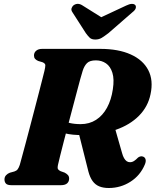

<svg xmlns="http://www.w3.org/2000/svg" viewBox="-20 -951 799 986"><path d="M241 -293.5 290 -339Q312 -325.5 337.5 -319.5Q363 -313.5 394 -313.5Q439 -313.5 473.2 -335.5Q507.5 -357.5 529.5 -397.8Q551.5 -438 559.5 -492.5Q567.5 -544.5 557.2 -577.2Q547 -610 524.5 -625.5Q502 -641 472.5 -641Q441 -641 426.8 -626.8Q412.5 -612.5 404.5 -587Q400 -574 392.2 -545Q384.5 -516 374 -476.8Q363.5 -437.5 351.8 -393Q340 -348.5 328.2 -303.8Q316.5 -259 306.2 -219.2Q296 -179.5 288.5 -149.5Q281 -119.5 278 -105.5Q274 -87.5 278.2 -81.8Q282.5 -76 291 -72L312 -64.5Q322.5 -59 328.8 -52Q335 -45 335 -34Q335 -18.5 324.5 -9.2Q314 0 293 0H39Q18 0 10.5 -8.2Q3 -16.5 3 -29.5Q3 -42.5 11.2 -51.2Q19.5 -60 30.5 -64L54 -70.5Q65 -74 70.8 -81.8Q76.5 -89.5 81.5 -104Q84.5 -114.5 92.2 -143.2Q100 -172 110.8 -212Q121.5 -252 133.5 -297.8Q145.5 -343.5 157.5 -389.5Q169.5 -435.5 180 -476Q190.5 -516.5 197.8 -545.5Q205 -574.5 208 -586Q213 -607 212.8 -616.2Q212.5 -625.5 198 -631.5L176 -638Q165.5 -642.5 160 -649Q154.5 -655.5 154.5 -666Q154.5 -681 165.8 -690.5Q177 -700 196.5 -700H495Q588 -700 651.2 -671.5Q714.5 -643 741.5 -590.8Q768.5 -538.5 753 -467Q740 -403.5 694 -356.8Q648 -310 575 -284.5Q502 -259 408.5 -257.5Q350.5 -256.5 311.5 -266.8Q272.5 -277 241 -293.5ZM384.5 -267 568.5 -299 607 -164.5Q611 -149.5 617 -139Q623 -128.5 630.5 -123.2Q638 -118 647.5 -118Q658.5 -118 668.2 -124.2Q678 -130.5 688.5 -141.5Q693 -145.5 700.2 -147.5Q707.5 -149.5 714 -147Q724.5 -143.5 727.5 -132.8Q730.5 -122 724 -106.5Q700.5 -50 650 -17.8Q599.5 14.5 538.5 14.5Q510 14.5 489.5 6Q469 -2.5 455.5 -21.2Q442 -40 434 -70ZM537 -839.5 404.5 -922.5Q380.5 -938.5 359.5 -925Q351.5 -919.5 347.8 -909.5Q344 -899.5 352 -888L421 -780.5Q431.5 -766 441 -757Q450.5 -748 469.5 -748Q488.5 -748 503 -757Q517.5 -766 536.5 -780.5L660 -888Q675 -899.5 677.2 -909.5Q679.5 -919.5 674.5 -925Q668.5 -931.5 656.5 -931Q644.5 -930.5 628 -922.5L450.5 -839.5Z"/></svg>

Font: Fraunces ExtraBold
Style: Italic
Weight: 800
Italic angle: -16°
Version: Version 1.000;[b76b70a41]